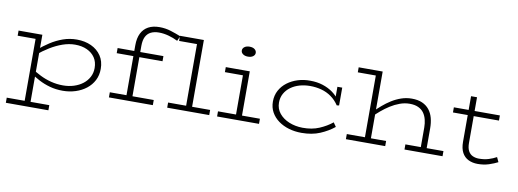

<svg xmlns="http://www.w3.org/2000/svg" viewBox="-70 -1160 4869 1804"><g transform="rotate(10 2364.5 -257.5)"><path d="M538 14Q471 14 414 -2Q357 -18 309.5 -43Q262 -68 225 -95V-140Q263 -114 311.5 -89.5Q360 -65 416 -50.5Q472 -36 532 -36Q587 -36 635.5 -51.5Q684 -67 720 -95Q756 -123 776.5 -162Q797 -201 797 -248Q797 -306 769.5 -347Q742 -388 693 -410.5Q644 -433 579 -433Q521 -433 461 -412Q401 -391 343 -355.5Q285 -320 230 -274V-322Q281 -366 337.5 -402.5Q394 -439 456.5 -461Q519 -483 587 -483Q664 -483 724.5 -455Q785 -427 820 -375Q855 -323 855 -250Q855 -189 830 -140.5Q805 -92 761 -57.5Q717 -23 659.5 -4.5Q602 14 538 14ZM32 218V169H438V218ZM203 210V-471H259V210ZM32 -422V-471H257V-422Z M1136 -13V-525Q1136 -594 1159 -640Q1182 -686 1225.5 -709.5Q1269 -733 1332 -733Q1388 -733 1440.5 -716.5Q1493 -700 1537 -682L1516 -635Q1475 -656 1427.5 -669Q1380 -682 1335 -682Q1290 -682 1258 -666Q1226 -650 1209.5 -616.5Q1193 -583 1193 -529V-13ZM977 0V-49H1396V0ZM977 -422V-471H1414V-422ZM1705 -8V-686H1762V-8ZM1533 0V-49H1934V0ZM1534 -637V-686H1760V-637Z M2181 -8V-471H2238V-8ZM2009 0V-49H2409V0ZM2009 -423V-471H2230V-423ZM2196 -604Q2167 -604 2148.5 -617.5Q2130 -631 2130 -651Q2130 -672 2148.5 -685.5Q2167 -699 2196 -699Q2228 -699 2245.5 -685Q2263 -671 2263 -651Q2263 -631 2245 -617.5Q2227 -604 2196 -604Z M2816 14Q2752 14 2695.5 -2.5Q2639 -19 2595 -51Q2551 -83 2526 -128Q2501 -173 2501 -230Q2501 -289 2526.5 -336Q2552 -383 2596 -416Q2640 -449 2696 -466.5Q2752 -484 2814 -483Q2879 -483 2933.5 -465.5Q2988 -448 3030 -417.5Q3072 -387 3097 -348L3074 -353V-471H3120V-301L3098 -298Q3067 -345 3024 -375.5Q2981 -406 2929.5 -420Q2878 -434 2821 -434Q2768 -434 2721 -420.5Q2674 -407 2637.5 -380.5Q2601 -354 2580 -316Q2559 -278 2559 -230Q2559 -171 2594.5 -127.5Q2630 -84 2688.5 -60Q2747 -36 2817 -35Q2906 -34 2975.5 -63.5Q3045 -93 3098 -136L3125 -97Q3067 -50 2991.5 -18Q2916 14 2816 14Z M3944 0V-235Q3944 -275 3935 -311Q3926 -347 3906.5 -374Q3887 -401 3853.5 -416.5Q3820 -432 3771 -432Q3724 -432 3677.5 -415Q3631 -398 3588.5 -371Q3546 -344 3509 -312.5Q3472 -281 3443 -252V-300Q3474 -331 3511.5 -363.5Q3549 -396 3592 -423Q3635 -450 3683 -466.5Q3731 -483 3783 -483Q3841 -483 3882 -465Q3923 -447 3949.5 -414Q3976 -381 3988 -336Q4000 -291 4000 -238V0ZM3238 0V-49H3613V0ZM3797 0V-49H4160V0ZM3468 -686V0H3411V-638H3239V-686Z M4497 14Q4447 14 4408 -5Q4369 -24 4347.5 -64Q4326 -104 4326 -167V-602H4383V-166Q4383 -118 4398.5 -89.5Q4414 -61 4441 -49Q4468 -37 4500 -37Q4551 -37 4592.5 -50Q4634 -63 4666 -81L4687 -36Q4652 -18 4604 -2Q4556 14 4497 14ZM4185 -422V-471H4624V-422Z"/></g></svg>

Font: BioRhyme SemiExpanded Light
Style: Regular
Weight: 300
Width: 6
Designer: Aoife Mooney
Foundry: Aoife Mooney Type
Version: Version 1.600;gftools[0.9.33]